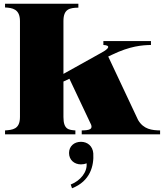

<svg xmlns="http://www.w3.org/2000/svg" viewBox="-20 -720 878 1029"><path d="M7 -21V0H384V-21C349 -24 320 -25 320 -93V-283L352 -298L462 -65C485 -25 458 -22 418 -21V0H838V-21C795 -22 750 -26 720 -77L560 -417L579 -426C678 -474 743 -478 789 -479V-500H534V-479C571 -477 570 -462 521 -436L320 -324V-607C320 -672 353 -678 400 -679V-700H7V-680C46 -678 87 -672 87 -607V-93C87 -26 46 -24 7 -21ZM359 269 366 289C464 251 484 168 480 102C477 63 449 40 414 40C377 40 350 64 350 100C350 137 378 161 414 161C425 161 435 159 444 155C449 201 412 248 359 269Z"/></svg>

Font: Sprat Black
Style: Regular
Weight: 900
Designer: Ethan Nakache
Foundry: Collletttivo
Version: Version 2.000;Glyphs 3.2 (3217)